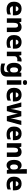

<svg xmlns="http://www.w3.org/2000/svg" viewBox="3103 -3911 1048 7294"><g transform="rotate(90 3627.0 -264.0)"><path d="M310 -560Q389 -560 445.5 -531.5Q502 -503 532.5 -447Q563 -391 563 -309V-230H217Q219 -178 252.5 -146Q286 -114 348 -114Q400 -114 442.5 -124Q485 -134 530 -155V-30Q490 -9 444 0.5Q398 10 329 10Q247 10 182.5 -20Q118 -50 81.5 -112.5Q45 -175 45 -271Q45 -369 78.5 -432.5Q112 -496 171.5 -528Q231 -560 310 -560ZM316 -441Q276 -441 250.5 -416Q225 -391 221 -340H407Q406 -383 383 -412Q360 -441 316 -441Z M1005 -560Q1093 -560 1146 -512Q1199 -464 1199 -358V0H1029V-310Q1029 -367 1010 -396Q991 -425 951 -425Q890 -425 868.5 -379.5Q847 -334 847 -249V0H677V-550H806L830 -477H836Q854 -503 879 -521.5Q904 -540 935.5 -550Q967 -560 1005 -560Z M1577 -560Q1656 -560 1712.5 -531.5Q1769 -503 1799.5 -447Q1830 -391 1830 -309V-230H1484Q1486 -178 1519.5 -146Q1553 -114 1615 -114Q1667 -114 1709.5 -124Q1752 -134 1797 -155V-30Q1757 -9 1711 0.5Q1665 10 1596 10Q1514 10 1449.5 -20Q1385 -50 1348.5 -112.5Q1312 -175 1312 -271Q1312 -369 1345.5 -432.5Q1379 -496 1438.5 -528Q1498 -560 1577 -560ZM1583 -441Q1543 -441 1517.5 -416Q1492 -391 1488 -340H1674Q1673 -383 1650 -412Q1627 -441 1583 -441Z M2261 -560Q2277 -560 2294 -558Q2311 -556 2320 -554L2304 -393Q2294 -396 2279 -398Q2264 -400 2241 -400Q2213 -400 2184 -389.5Q2155 -379 2134.5 -352.5Q2114 -326 2114 -275V0H1944V-550H2072L2098 -460H2106Q2129 -501 2170.5 -530.5Q2212 -560 2261 -560Z M2571 -560Q2628 -560 2665 -538Q2702 -516 2726 -481H2730L2744 -550H2890V3Q2890 80 2859 133Q2828 186 2765 213Q2702 240 2606 240Q2540 240 2489.5 232.5Q2439 225 2394 208V64Q2442 85 2488 95.5Q2534 106 2598 106Q2658 106 2688.5 81Q2719 56 2719 10V-2Q2719 -15 2720.5 -33.5Q2722 -52 2725 -70H2719Q2698 -36 2662 -13Q2626 10 2569 10Q2478 10 2422.5 -63Q2367 -136 2367 -274Q2367 -412 2423.5 -486Q2480 -560 2571 -560ZM2631 -426Q2586 -426 2563 -386.5Q2540 -347 2540 -272Q2540 -194 2563.5 -158.5Q2587 -123 2634 -123Q2661 -123 2679.5 -131Q2698 -139 2709.5 -155Q2721 -171 2726.5 -195.5Q2732 -220 2732 -254V-277Q2732 -326 2722.5 -359Q2713 -392 2691 -409Q2669 -426 2631 -426Z M3200 -550V0H3030V-550ZM3115 -768Q3152 -768 3179.5 -752Q3207 -736 3207 -689Q3207 -644 3179.5 -627.5Q3152 -611 3115 -611Q3077 -611 3050.5 -627.5Q3024 -644 3024 -689Q3024 -736 3050.5 -752Q3077 -768 3115 -768Z M3581 -560Q3660 -560 3716.5 -531.5Q3773 -503 3803.5 -447Q3834 -391 3834 -309V-230H3488Q3490 -178 3523.5 -146Q3557 -114 3619 -114Q3671 -114 3713.5 -124Q3756 -134 3801 -155V-30Q3761 -9 3715 0.5Q3669 10 3600 10Q3518 10 3453.5 -20Q3389 -50 3352.5 -112.5Q3316 -175 3316 -271Q3316 -369 3349.5 -432.5Q3383 -496 3442.5 -528Q3502 -560 3581 -560ZM3587 -441Q3547 -441 3521.5 -416Q3496 -391 3492 -340H3678Q3677 -383 3654 -412Q3631 -441 3587 -441Z M4331 -254Q4325 -280 4318.5 -311.5Q4312 -343 4307.5 -371.5Q4303 -400 4301 -415H4298Q4296 -400 4290.5 -371Q4285 -342 4278.5 -309.5Q4272 -277 4265 -248L4201 0H4020L3870 -550H4038L4089 -323Q4095 -299 4100.5 -267Q4106 -235 4110.5 -203Q4115 -171 4116 -145H4119Q4121 -164 4125 -188.5Q4129 -213 4133.5 -237.5Q4138 -262 4142 -282Q4146 -302 4148 -311L4208 -550H4396L4452 -309Q4457 -289 4462.5 -260Q4468 -231 4474 -200.5Q4480 -170 4482 -146H4485Q4487 -171 4491 -203.5Q4495 -236 4500.5 -268Q4506 -300 4512 -323L4566 -550H4731L4580 0H4396Z M5053 -560Q5132 -560 5188.5 -531.5Q5245 -503 5275.5 -447Q5306 -391 5306 -309V-230H4960Q4962 -178 4995.5 -146Q5029 -114 5091 -114Q5143 -114 5185.5 -124Q5228 -134 5273 -155V-30Q5233 -9 5187 0.5Q5141 10 5072 10Q4990 10 4925.5 -20Q4861 -50 4824.5 -112.5Q4788 -175 4788 -271Q4788 -369 4821.5 -432.5Q4855 -496 4914.5 -528Q4974 -560 5053 -560ZM5059 -441Q5019 -441 4993.5 -416Q4968 -391 4964 -340H5150Q5149 -383 5126 -412Q5103 -441 5059 -441Z M5748 -560Q5836 -560 5889 -512Q5942 -464 5942 -358V0H5772V-310Q5772 -367 5753 -396Q5734 -425 5694 -425Q5633 -425 5611.5 -379.5Q5590 -334 5590 -249V0H5420V-550H5549L5573 -477H5579Q5597 -503 5622 -521.5Q5647 -540 5678.5 -550Q5710 -560 5748 -560Z M6255 10Q6167 10 6111 -62.5Q6055 -135 6055 -274Q6055 -415 6112 -487.5Q6169 -560 6261 -560Q6318 -560 6353 -537Q6388 -514 6410 -479H6415Q6411 -498 6408.5 -533Q6406 -568 6406 -599V-760H6578V0H6448L6413 -70H6406Q6386 -37 6350 -13.5Q6314 10 6255 10ZM6321 -125Q6374 -125 6396.5 -157.5Q6419 -190 6419 -257V-272Q6419 -344 6398 -383Q6377 -422 6319 -422Q6277 -422 6252 -384Q6227 -346 6227 -271Q6227 -197 6252 -161Q6277 -125 6321 -125Z M6957 -560Q7036 -560 7092.5 -531.5Q7149 -503 7179.5 -447Q7210 -391 7210 -309V-230H6864Q6866 -178 6899.5 -146Q6933 -114 6995 -114Q7047 -114 7089.5 -124Q7132 -134 7177 -155V-30Q7137 -9 7091 0.5Q7045 10 6976 10Q6894 10 6829.5 -20Q6765 -50 6728.5 -112.5Q6692 -175 6692 -271Q6692 -369 6725.5 -432.5Q6759 -496 6818.5 -528Q6878 -560 6957 -560ZM6963 -441Q6923 -441 6897.5 -416Q6872 -391 6868 -340H7054Q7053 -383 7030 -412Q7007 -441 6963 -441Z"/></g></svg>

Font: Noto Sans Syriac Eastern ExtraBold
Style: Regular
Weight: 800
Designer: Patrick Giasson and the Monotype Design Team
Foundry: Monotype Imaging Inc.
Version: Version 3.001